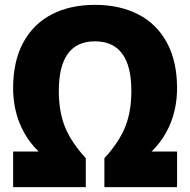

<svg xmlns="http://www.w3.org/2000/svg" viewBox="-20 -770 782 790"><path d="M603.5 -146.5H708.5V0H409.5V-119Q469.5 -184.5 495 -247.5Q520.5 -310.5 520.5 -395.5Q520.5 -600 370.5 -600Q222 -600 222 -395.5Q222 -310.5 247.5 -247.5Q273 -184.5 333 -119V0H34V-146.5H139Q88 -196 61 -262.5Q34 -329 34 -407.5Q34 -517.5 75.5 -594.5Q117 -671.5 192.8 -710.8Q268.5 -750 370.5 -750Q473 -750 549 -710.8Q625 -671.5 666.8 -594.5Q708.5 -517.5 708.5 -407.5Q708.5 -329 681.5 -262.5Q654.5 -196 603.5 -146.5Z"/></svg>

Font: Encode Sans Semi Condensed ExBd
Style: Regular
Weight: 800
Width: 4
Designer: Multiple Designers
Foundry: Impallari Type
Version: Version 2.000